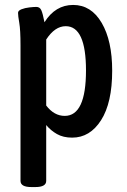

<svg xmlns="http://www.w3.org/2000/svg" viewBox="-20 -550 514 777"><path d="M107 207Q63 207 63 182V-366Q63 -429 58 -457.5Q53 -486 53 -498Q53 -507 67 -512.5Q81 -518 99 -520Q117 -522 127 -522Q141 -522 147 -509Q153 -496 160 -460Q204 -530 276 -530Q349 -530 391.5 -457.5Q434 -385 434 -264Q434 -134 389 -63.5Q344 7 272 7Q236 7 210.5 -7.5Q185 -22 167 -44V182Q167 207 123 207ZM242 -81Q328 -81 328 -265Q328 -444 246 -444Q202 -444 167 -390V-123Q199 -81 242 -81Z"/></svg>

Font: Asap Condensed Medium
Style: Regular
Weight: 500
Width: 3
Designer: Pablo Cosgaya
Foundry: Omnibus-Type
Version: Version 3.001; ttfautohint (v1.8.4.7-5d5b)